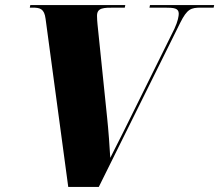

<svg xmlns="http://www.w3.org/2000/svg" viewBox="-20 -734 861 754"><path d="M159 -660 248 0H368L688 -645C715 -699 730 -704 769 -704H819L821 -714H569L567 -704H626C664 -704 682 -702 682 -680C682 -672 679 -651 665 -621L464 -215C448 -183 424 -136 413 -114C412 -141 405 -233 401 -269L363 -638C362 -647 361 -661 361 -672C361 -704 387 -704 430 -704H470L472 -714H99L97 -704H108C137 -704 154 -700 159 -660Z"/></svg>

Font: Noto Serif Display Black
Style: Italic
Weight: 900
Italic angle: -12°
Designer: Monotype Design Team
Foundry: Monotype Imaging Inc.
Version: Version 2.009